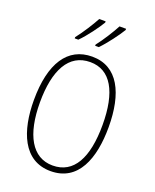

<svg xmlns="http://www.w3.org/2000/svg" viewBox="-172 -1115 935 1156"><g transform="rotate(20 295.5 -536.5)"><path d="M431 -1009V-1017H389C370 -980 324 -906 291 -865V-857H314C353 -896 410 -973 431 -1009ZM300 -1009V-1017H259C239 -979 195 -909 160 -865V-857H183C224 -897 279 -973 300 -1009ZM535 -424C535 -640 463 -790 298 -790C141 -790 56 -660 56 -424C56 -227 120 -56 296 -56C472 -56 535 -222 535 -424ZM95 -424C95 -630 161 -755 298 -755C429 -755 496 -636 496 -424C496 -213 431 -92 296 -92C164 -92 95 -217 95 -424Z"/></g></svg>

Font: Noto Sans Malayalam UI Condensed ExtraLight
Style: Regular
Weight: 200
Width: 3
Designer: Jelle Bosma - Monotype Design Team
Foundry: Monotype Imaging Inc.
Version: Version 2.104